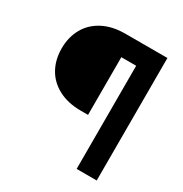

<svg xmlns="http://www.w3.org/2000/svg" viewBox="-165 -833 916 960"><g transform="rotate(30 293.0 -353.5)"><path d="M325 -595.4V-262.4H284.2Q208.5 -262.4 154.4 -291.1Q100.2 -319.8 72.4 -369.8Q44.5 -419.9 44.5 -484.8Q44.5 -549 72.4 -599.4Q100.2 -649.9 154.4 -678.5Q208.5 -707.2 284.2 -707.2H464.4V-595.4ZM410.7 -707.2H526.6V0H410.7Z"/></g></svg>

Font: Pretendard Variable
Style: Regular
Weight: 400
Designer: Base glyphs from Inter by Rasmus Andersson; Hangul glyphs from Noto Sans CJK(Source Han Sans) by Jang Soo-young and Kang
Foundry: Kil Hyung-jin
Version: Version 1.100;FEAKit 1.0